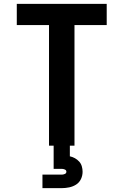

<svg xmlns="http://www.w3.org/2000/svg" viewBox="-20 -755 640 995"><path d="M234 0V-625H67V-735H533V-625H366V0ZM200 220V150H300Q308 150 316 146.5Q324 143 324 135Q324 127 316 123.5Q308 120 300 120H258V0H342V55Q356 58 368.5 65Q381 72 390.5 82.5Q400 93 404 107Q408 121 408 135Q408 155 399.5 173Q391 191 374.5 201.5Q358 212 338.5 216Q319 220 300 220Z"/></svg>

Font: Iosevka Curly XBdEx
Style: Regular
Weight: 800
Width: 7
Monospace: yes
Designer: Belleve Invis
Foundry: Belleve Invis
Version: Version 11.1.0; ttfautohint (v1.8.3)